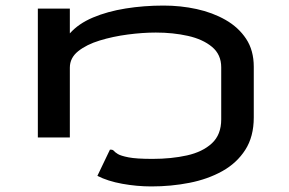

<svg xmlns="http://www.w3.org/2000/svg" viewBox="-20 -494 1040 690"><path d="M524 176Q472 176 419.5 166.5Q367 157 330 138L375 44Q385 43 389 48Q393 53 403.5 59.5Q414 66 442 71.5Q470 77 528 77Q596 77 652 64.5Q708 52 741.5 21Q775 -10 775 -65V-252Q775 -298 742 -325.5Q709 -353 655.5 -365Q602 -377 540 -377Q493 -377 439.5 -370Q386 -363 338.5 -348.5Q291 -334 261 -310Q231 -286 231 -251V0H116V-463H231V-374Q262 -409 314 -431Q366 -453 431.5 -463.5Q497 -474 568 -474Q629 -474 686.5 -461.5Q744 -449 790.5 -422.5Q837 -396 864.5 -354.5Q892 -313 892 -254V-72Q892 -3 861.5 44.5Q831 92 779 121Q727 150 661 163Q595 176 524 176Z"/></svg>

Font: Inconsolata UltraExpanded SemiBold
Style: Regular
Weight: 600
Width: 9
Monospace: yes
Designer: Raph Levien, Cyreal, Brenton Simpson
Foundry: Raph Levien, Cyreal, Google
Version: Version 3.001; ttfautohint (v1.8.2.53-6de2)